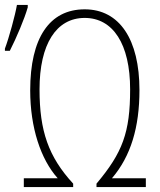

<svg xmlns="http://www.w3.org/2000/svg" viewBox="-61 -762 650 782"><path d="M-41 -555H-21C6 -608 39 -686 52 -732V-742H8C1 -701 -24 -609 -41 -564ZM36 0H237V-14C136 -124 100 -229 100 -398C100 -582 168 -689 284 -689C399 -689 469 -583 469 -398C469 -222 438 -140 332 -14V0H533V-36H395C472 -126 507 -244 507 -395C507 -601 426 -724 284 -724C140 -724 62 -607 62 -394C62 -242 105 -113 174 -36H36Z"/></svg>

Font: Kathrein 37 Thin Condensed
Style: Regular
Weight: 250
Width: 3
Designer: Lazydogs Typefoundry, based on Open Sans by Ascender Corporation
Foundry: Lazydogs Typefoundry
Version: Version 1.003;PS 001.003;hotconv 1.0.88;makeotf.lib2.5.64775